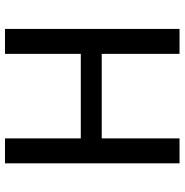

<svg xmlns="http://www.w3.org/2000/svg" viewBox="-5 -735 740 770"><g transform="rotate(-90 365.0 -350.0)"><path d="M95 -700H195V-396H534V-700H634V0H534V-312H195V0H95Z"/></g></svg>

Font: Voces
Style: Regular
Weight: 400
Designer: Ana Paula Megda, Pablo Ugerman
Foundry: Ana Paula Megda, Pablo Ugerman
Version: Version 1.100